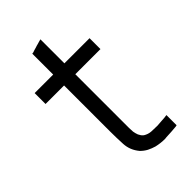

<svg xmlns="http://www.w3.org/2000/svg" viewBox="-205 -719 802 802"><g transform="rotate(-45 196.0 -318.0)"><path d="M199.2 -507.8Q213.9 -507.8 229.5 -507.8Q244.1 -507.8 258.8 -507.8Q270.5 -507.8 282.2 -507.8Q293.9 -507.8 305.7 -507.8Q316.4 -507.8 327.1 -507.8Q337.9 -507.8 347.7 -507.8Q347.7 -505.9 347.7 -503.9Q347.7 -502 347.7 -500Q347.7 -494.1 347.7 -489.3Q347.7 -483.4 347.7 -477.5Q347.7 -473.6 347.7 -469.7Q347.7 -465.8 347.7 -462.9Q347.7 -458 347.7 -453.1Q347.7 -448.2 347.7 -443.4Q345.7 -443.4 344.7 -443.4Q342.8 -443.4 340.8 -443.4Q335 -443.4 330.1 -443.4Q324.2 -443.4 319.3 -443.4Q307.6 -443.4 295.9 -443.4Q284.2 -443.4 272.5 -443.4Q260.7 -443.4 249 -443.4Q238.3 -443.4 226.6 -443.4Q219.7 -443.4 212.9 -443.4Q206.1 -443.4 199.2 -443.4Q199.2 -408.2 199.2 -373Q199.2 -337.9 199.2 -302.7Q199.2 -278.3 199.2 -252.9Q199.2 -227.5 199.2 -202.1Q199.2 -182.6 199.2 -164.1Q199.2 -144.5 199.2 -126Q199.2 -114.3 200.2 -103.5Q202.1 -91.8 206.1 -81.1Q209 -75.2 212.9 -69.3Q216.8 -64.5 221.7 -60.5Q237.3 -50.8 254.9 -49.8Q272.5 -48.8 290 -48.8Q296.9 -49.8 303.7 -49.8Q310.5 -49.8 317.4 -50.8Q325.2 -50.8 333 -51.8Q339.8 -52.7 347.7 -53.7Q347.7 -50.8 347.7 -48.8Q347.7 -46.9 347.7 -44.9Q347.7 -40 347.7 -34.2Q347.7 -28.3 347.7 -23.4Q347.7 -19.5 347.7 -15.6Q347.7 -12.7 347.7 -8.8Q347.7 -4.9 347.7 -1Q347.7 2.9 347.7 6.8Q346.7 6.8 344.7 6.8Q342.8 6.8 341.8 7.8Q311.5 10.7 282.2 11.7Q277.3 12.7 273.4 12.7Q248 12.7 222.7 6.8Q206.1 2 190.4 -5.9Q175.8 -13.7 163.1 -26.4Q136.7 -57.6 134.8 -96.7Q132.8 -135.7 132.8 -173.8Q132.8 -201.2 132.8 -228.5Q132.8 -255.9 132.8 -283.2Q132.8 -308.6 132.8 -335Q132.8 -360.4 132.8 -386.7Q132.8 -400.4 132.8 -415Q132.8 -429.7 132.8 -443.4Q122.1 -443.4 111.3 -443.4Q101.6 -443.4 90.8 -443.4Q82 -443.4 73.2 -443.4Q64.5 -443.4 56.6 -443.4Q47.9 -443.4 40 -443.4Q31.2 -443.4 23.4 -443.4Q23.4 -445.3 23.4 -447.3Q23.4 -449.2 23.4 -451.2Q23.4 -457 23.4 -461.9Q23.4 -467.8 23.4 -473.6Q23.4 -477.5 23.4 -480.5Q23.4 -484.4 23.4 -488.3Q23.4 -493.2 23.4 -498Q23.4 -502.9 23.4 -507.8Q24.4 -507.8 26.4 -507.8Q28.3 -507.8 30.3 -507.8Q43 -507.8 55.7 -507.8Q68.4 -507.8 80.1 -507.8Q88.9 -507.8 97.7 -507.8Q106.4 -507.8 115.2 -507.8Q119.1 -507.8 124 -507.8Q128.9 -507.8 132.8 -507.8Q132.8 -519.5 132.8 -532.2Q132.8 -544.9 132.8 -556.6Q132.8 -566.4 132.8 -576.2Q132.8 -585.9 132.8 -595.7Q132.8 -604.5 132.8 -613.3Q132.8 -622.1 132.8 -630.9Q134.8 -630.9 135.7 -631.8Q136.7 -631.8 138.7 -631.8Q144.5 -633.8 150.4 -635.7Q156.2 -637.7 161.1 -638.7Q166 -640.6 169.9 -641.6Q173.8 -642.6 177.7 -643.6Q182.6 -645.5 187.5 -646.5Q193.4 -648.4 198.2 -649.4Q198.2 -649.4 198.2 -649.4Q199.2 -649.4 199.2 -649.4Q199.2 -646.5 199.2 -644.5Q199.2 -642.6 199.2 -639.6Q199.2 -624 199.2 -608.4Q199.2 -591.8 199.2 -576.2Q199.2 -565.4 199.2 -554.7Q199.2 -543.9 199.2 -532.2Q199.2 -529.3 199.2 -525.4Q199.2 -521.5 199.2 -518.6Q199.2 -515.6 199.2 -512.7Q199.2 -509.8 199.2 -507.8Z"/></g></svg>

Font: LeFont
Style: Light
Weight: 300
Designer: Leryon MEDIA
Version: Version 1.0